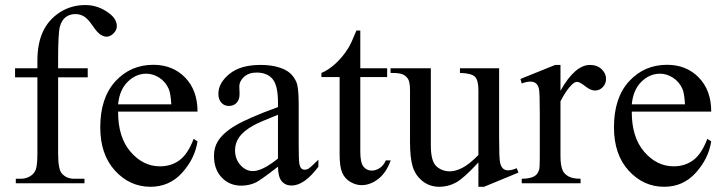

<svg xmlns="http://www.w3.org/2000/svg" viewBox="-20 -713 2815 747"><path d="M206.1 -412.1V-118.2Q206.1 -55.7 219.7 -39.1Q237.8 -17.6 268.1 -17.6H308.6V0H41.5V-17.6H61.5Q81.1 -17.6 97.2 -27.3Q113.3 -37.1 119.4 -53.7Q125.5 -70.3 125.5 -118.2V-412.1H38.6V-447.3H125.5V-476.6Q125.5 -543.5 147 -589.8Q168.5 -636.2 212.6 -664.8Q256.8 -693.4 312 -693.4Q363.3 -693.4 406.2 -660.2Q434.6 -638.2 434.6 -610.8Q434.6 -596.2 421.9 -583.3Q409.2 -570.3 394.5 -570.3Q383.3 -570.3 370.8 -578.4Q358.4 -586.4 340.3 -613Q322.3 -639.6 307.1 -648.9Q292 -658.2 273.4 -658.2Q251 -658.2 235.4 -646.2Q219.7 -634.3 212.9 -609.1Q206.1 -584 206.1 -479.5V-447.3H321.3V-412.1Z M439.5 -278.8Q439 -179.2 487.8 -122.6Q536.6 -65.9 602.5 -65.9Q646.5 -65.9 679 -90.1Q711.4 -114.3 733.4 -172.9L748.5 -163.1Q738.3 -96.2 689 -41.3Q639.6 13.7 565.4 13.7Q484.9 13.7 427.5 -49.1Q370.1 -111.8 370.1 -217.8Q370.1 -332.5 429 -396.7Q487.8 -460.9 576.7 -460.9Q651.9 -460.9 700.2 -411.4Q748.5 -361.8 748.5 -278.8ZM439.5 -307.1H646.5Q644 -350.1 636.2 -367.7Q624 -395 599.9 -410.6Q575.7 -426.3 549.3 -426.3Q508.8 -426.3 476.8 -394.8Q444.8 -363.3 439.5 -307.1Z M1061.5 -64.5Q992.7 -11.2 975.1 -2.9Q948.7 9.3 918.9 9.3Q872.6 9.3 842.5 -22.5Q812.5 -54.2 812.5 -106Q812.5 -138.7 827.1 -162.6Q847.2 -195.8 896.7 -225.1Q946.3 -254.4 1061.5 -296.4V-314Q1061.5 -380.9 1040.3 -405.8Q1019 -430.7 978.5 -430.7Q947.8 -430.7 929.7 -414.1Q911.1 -397.5 911.1 -376L912.1 -347.7Q912.1 -325.2 900.6 -313Q889.2 -300.8 870.6 -300.8Q852.5 -300.8 841.1 -313.5Q829.6 -326.2 829.6 -348.1Q829.6 -390.1 872.6 -425.3Q915.5 -460.4 993.2 -460.4Q1052.7 -460.4 1090.8 -440.4Q1119.6 -425.3 1133.3 -393.1Q1142.1 -372.1 1142.1 -307.1V-155.3Q1142.1 -91.3 1144.5 -76.9Q1147 -62.5 1152.6 -57.6Q1158.2 -52.7 1165.5 -52.7Q1173.3 -52.7 1179.2 -56.2Q1189.5 -62.5 1218.8 -91.8V-64.5Q1164.1 8.8 1114.3 8.8Q1090.3 8.8 1076.2 -7.8Q1062 -24.4 1061.5 -64.5ZM1061.5 -96.2V-266.6Q987.8 -237.3 966.3 -225.1Q927.7 -203.6 911.1 -180.2Q894.5 -156.7 894.5 -128.9Q894.5 -93.8 915.5 -70.6Q936.5 -47.4 963.9 -47.4Q1001 -47.4 1061.5 -96.2Z M1381.8 -594.2V-447.3H1486.3V-413.1H1381.8V-123Q1381.8 -79.6 1394.3 -64.5Q1406.7 -49.3 1426.3 -49.3Q1442.4 -49.3 1457.5 -59.3Q1472.7 -69.3 1481 -88.9H1500Q1482.9 -41 1451.7 -16.8Q1420.4 7.3 1387.2 7.3Q1364.7 7.3 1343.3 -5.1Q1321.8 -17.6 1311.5 -40.8Q1301.3 -64 1301.3 -112.3V-413.1H1230.5V-429.2Q1257.3 -439.9 1285.4 -465.6Q1313.5 -491.2 1335.4 -526.4Q1346.7 -544.9 1366.7 -594.2Z M1921.9 -447.3V-176.3Q1921.9 -98.6 1925.5 -81.3Q1929.2 -64 1937.3 -57.1Q1945.3 -50.3 1956.1 -50.3Q1971.2 -50.3 1990.2 -58.6L1997.1 -41.5L1863.3 13.7H1841.3V-81.1Q1783.7 -18.6 1753.4 -2.4Q1723.1 13.7 1689.5 13.7Q1651.9 13.7 1624.3 -8.1Q1596.7 -29.8 1585.9 -64Q1575.2 -98.1 1575.2 -160.6V-360.4Q1575.2 -392.1 1568.4 -404.3Q1561.5 -416.5 1548.1 -423.1Q1534.7 -429.7 1499.5 -429.2V-447.3H1656.2V-147.9Q1656.2 -85.4 1678 -65.9Q1699.7 -46.4 1730.5 -46.4Q1751.5 -46.4 1778.1 -59.6Q1804.7 -72.8 1841.3 -109.9V-363.3Q1841.3 -401.4 1827.4 -414.8Q1813.5 -428.2 1769.5 -429.2V-447.3Z M2160.6 -460.4V-359.9Q2216.8 -460.4 2275.9 -460.4Q2302.7 -460.4 2320.3 -444.1Q2337.9 -427.7 2337.9 -406.2Q2337.9 -387.2 2325.2 -374Q2312.5 -360.8 2294.9 -360.8Q2277.8 -360.8 2256.6 -377.7Q2235.4 -394.5 2225.1 -394.5Q2216.3 -394.5 2206.1 -384.8Q2184.1 -364.7 2160.6 -318.8V-104.5Q2160.6 -67.4 2169.9 -48.3Q2176.3 -35.2 2192.4 -26.4Q2208.5 -17.6 2238.8 -17.6V0H2009.8V-17.6Q2043.9 -17.6 2060.5 -28.3Q2072.8 -36.1 2077.6 -53.2Q2080.1 -61.5 2080.1 -100.6V-273.9Q2080.1 -352.1 2076.9 -366.9Q2073.7 -381.8 2065.2 -388.7Q2056.6 -395.5 2043.9 -395.5Q2028.8 -395.5 2009.8 -388.2L2004.9 -405.8L2140.1 -460.4Z M2438 -278.8Q2437.5 -179.2 2486.3 -122.6Q2535.2 -65.9 2601.1 -65.9Q2645 -65.9 2677.5 -90.1Q2710 -114.3 2731.9 -172.9L2747.1 -163.1Q2736.8 -96.2 2687.5 -41.3Q2638.2 13.7 2564 13.7Q2483.4 13.7 2426 -49.1Q2368.7 -111.8 2368.7 -217.8Q2368.7 -332.5 2427.5 -396.7Q2486.3 -460.9 2575.2 -460.9Q2650.4 -460.9 2698.7 -411.4Q2747.1 -361.8 2747.1 -278.8ZM2438 -307.1H2645Q2642.6 -350.1 2634.8 -367.7Q2622.6 -395 2598.4 -410.6Q2574.2 -426.3 2547.9 -426.3Q2507.3 -426.3 2475.3 -394.8Q2443.4 -363.3 2438 -307.1Z"/></svg>

Font: Jameel Khushkhati
Style: Regular
Weight: 400
Version: Version 3.5